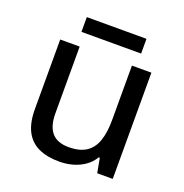

<svg xmlns="http://www.w3.org/2000/svg" viewBox="-125 -794 875 914"><g transform="rotate(20 312.5 -336.5)"><path d="M540.5 -538.1V0H461.9L448.2 -73.7H442.9Q426.3 -45.9 399.9 -27.3Q373.5 -8.8 340.8 0.5Q308.1 9.8 271.5 9.8Q209.5 9.8 166.3 -10.7Q123 -31.2 100.8 -74.5Q78.6 -117.7 78.6 -186V-538.1H177.2V-199.7Q177.2 -134.8 205.3 -102.5Q233.4 -70.3 291 -70.3Q347.2 -70.3 380.1 -92.5Q413.1 -114.7 427.5 -157.5Q441.9 -200.2 441.9 -262.2V-538.1ZM463.4 -681.6V-606.9H161.1V-681.6Z"/></g></svg>

Font: Open Sans Medium
Style: Regular
Weight: 500
Designer: Monotype Design Team
Foundry: Monotype Imaging Inc.
Version: Version 3.000